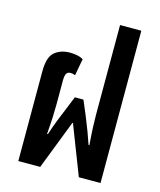

<svg xmlns="http://www.w3.org/2000/svg" viewBox="-112 -826 758 907"><g transform="rotate(15 267.0 -372.5)"><path d="M64 0V-439Q64 -509 93.5 -533.5Q123 -558 168 -558Q189 -558 206 -554Q223 -550 233 -543L218 -461Q206 -466 195 -466Q180 -466 174.5 -455Q169 -444 169 -423V-305Q169 -277 167.5 -243Q166 -209 162 -159H166Q181 -205 193 -234.5Q205 -264 217 -293L244 -360H286L314 -294Q332 -250 342.5 -222Q353 -194 365 -159H369Q365 -209 363.5 -243Q362 -277 362 -305V-745H466V0H360L267 -240H264L171 0Z"/></g></svg>

Font: Noto Sans Thai ExtCond SemBd
Style: Regular
Weight: 600
Width: 2
Designer: Monotype Design Team
Foundry: Monotype Imaging Inc.
Version: Version 2.002; ttfautohint (v1.8.4.7-5d5b)